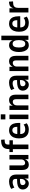

<svg xmlns="http://www.w3.org/2000/svg" viewBox="2095 -2855 770 5000"><g transform="rotate(-90 2480.0 -355.0)"><path d="M197 10Q156 10 121 -11.5Q86 -33 65.5 -68.5Q45 -104 45 -147Q45 -197 71 -230Q97 -263 149 -279Q201 -295 280 -295H335V-220H296Q258 -220 232.5 -216.5Q207 -213 191 -205Q175 -197 167.5 -183Q160 -169 160 -148Q160 -115 180.5 -96Q201 -77 232 -77Q255 -77 275.5 -91.5Q296 -106 308.5 -131.5Q321 -157 321 -190V-330Q321 -374 300.5 -392.5Q280 -411 236 -411Q204 -411 168.5 -400.5Q133 -390 96 -366L61 -449Q89 -467 120.5 -479Q152 -491 186.5 -497.5Q221 -504 255 -504Q313 -504 353 -483Q393 -462 414 -421Q435 -380 435 -317V0H330V-102Q320 -68 301.5 -42.5Q283 -17 257.5 -3.5Q232 10 197 10Z M691 10Q648 10 617 -8.5Q586 -27 569.5 -66.5Q553 -106 553 -165V-494H672V-177Q672 -143 680 -123Q688 -103 703 -94.5Q718 -86 738 -86Q762 -86 783 -99Q804 -112 816 -135Q828 -158 828 -188V-494H946V0H835V-92H836Q819 -47 781.5 -18.5Q744 10 691 10Z M1097 0V-405H1020V-494H1128L1097 -462V-507Q1097 -605 1144 -654Q1191 -703 1291 -709L1340 -711L1347 -620L1299 -617Q1271 -615 1252.5 -606.5Q1234 -598 1225 -579Q1216 -560 1216 -526V-468L1184 -494H1328V-405H1216V0Z M1608 10Q1534 10 1482 -18.5Q1430 -47 1403 -104Q1376 -161 1376 -246Q1376 -325 1401 -382.5Q1426 -440 1473.5 -472Q1521 -504 1588 -504Q1649 -504 1692 -476Q1735 -448 1757 -393.5Q1779 -339 1779 -260V-213H1472V-290H1693L1679 -272Q1679 -354 1656 -386.5Q1633 -419 1589 -419Q1557 -419 1535 -402Q1513 -385 1500.5 -350.5Q1488 -316 1488 -259V-229Q1488 -177 1501.5 -145Q1515 -113 1542.5 -98Q1570 -83 1613 -83Q1645 -83 1677.5 -92.5Q1710 -102 1736 -125L1771 -44Q1735 -16 1693 -3Q1651 10 1608 10Z M1870 -600V-720H2002V-600ZM1878 0V-494H1996V0Z M2118 0V-494H2229V-402H2227Q2244 -447 2282.5 -475.5Q2321 -504 2373 -504Q2418 -504 2449.5 -485Q2481 -466 2498 -427Q2515 -388 2515 -327V0H2396V-318Q2396 -351 2388 -370.5Q2380 -390 2365 -398.5Q2350 -407 2329 -407Q2304 -407 2282.5 -394.5Q2261 -382 2248.5 -358Q2236 -334 2236 -303V0Z M2771 10Q2730 10 2695 -11.5Q2660 -33 2639.5 -68.5Q2619 -104 2619 -147Q2619 -197 2645 -230Q2671 -263 2723 -279Q2775 -295 2854 -295H2909V-220H2870Q2832 -220 2806.5 -216.5Q2781 -213 2765 -205Q2749 -197 2741.5 -183Q2734 -169 2734 -148Q2734 -115 2754.5 -96Q2775 -77 2806 -77Q2829 -77 2849.5 -91.5Q2870 -106 2882.5 -131.5Q2895 -157 2895 -190V-330Q2895 -374 2874.5 -392.5Q2854 -411 2810 -411Q2778 -411 2742.5 -400.5Q2707 -390 2670 -366L2635 -449Q2663 -467 2694.5 -479Q2726 -491 2760.5 -497.5Q2795 -504 2829 -504Q2887 -504 2927 -483Q2967 -462 2988 -421Q3009 -380 3009 -317V0H2904V-102Q2894 -68 2875.5 -42.5Q2857 -17 2831.5 -3.5Q2806 10 2771 10Z M3129 0V-494H3240V-402H3238Q3255 -447 3293.5 -475.5Q3332 -504 3384 -504Q3429 -504 3460.5 -485Q3492 -466 3509 -427Q3526 -388 3526 -327V0H3407V-318Q3407 -351 3399 -370.5Q3391 -390 3376 -398.5Q3361 -407 3340 -407Q3315 -407 3293.5 -394.5Q3272 -382 3259.5 -358Q3247 -334 3247 -303V0Z M3804 10Q3747 10 3707 -21.5Q3667 -53 3646 -110.5Q3625 -168 3625 -247Q3625 -326 3646 -383.5Q3667 -441 3707 -472.5Q3747 -504 3803 -504Q3857 -504 3890.5 -476Q3924 -448 3938 -396H3934V-705H4052V0H3941V-101H3943Q3928 -46 3893 -18Q3858 10 3804 10ZM3840 -82Q3889 -82 3912.5 -124.5Q3936 -167 3936 -247Q3936 -328 3912.5 -369.5Q3889 -411 3840 -411Q3790 -411 3766.5 -370Q3743 -329 3743 -247Q3743 -167 3766.5 -124.5Q3790 -82 3840 -82Z M4385 10Q4311 10 4259 -18.5Q4207 -47 4180 -104Q4153 -161 4153 -246Q4153 -325 4178 -382.5Q4203 -440 4250.5 -472Q4298 -504 4365 -504Q4426 -504 4469 -476Q4512 -448 4534 -393.5Q4556 -339 4556 -260V-213H4249V-290H4470L4456 -272Q4456 -354 4433 -386.5Q4410 -419 4366 -419Q4334 -419 4312 -402Q4290 -385 4277.5 -350.5Q4265 -316 4265 -259V-229Q4265 -177 4278.5 -145Q4292 -113 4319.5 -98Q4347 -83 4390 -83Q4422 -83 4454.5 -92.5Q4487 -102 4513 -125L4548 -44Q4512 -16 4470 -3Q4428 10 4385 10Z M4655 0V-494H4765V-381H4763Q4775 -435 4807 -466Q4839 -497 4894 -502L4936 -506L4944 -401L4871 -395Q4826 -390 4800.5 -358Q4775 -326 4775 -266V0Z"/></g></svg>

Font: Nunito Sans 10pt Condensed
Style: Bold
Weight: 700
Width: 3
Designer: Vernon Adams
Foundry: Vernon Adams
Version: Version 3.101;gftools[0.9.27]